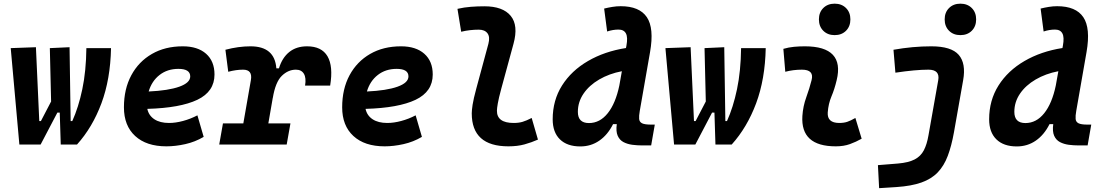

<svg xmlns="http://www.w3.org/2000/svg" viewBox="-20 -776 5899 1031"><path d="M306.2 0 300.8 -171.4H288.1L198.2 0H84L37.6 -517.6L172.9 -522.5L190.9 -126H199.7L254.4 -231L247.6 -517.6L353.5 -522.5L359.4 -126H368.2Q401.4 -199.2 421.9 -296.6Q442.4 -394 443.8 -517.6H576.2Q572.8 -350.6 524.7 -221.4Q476.6 -92.3 393.6 0Z M887.7 -115.7Q922.9 -115.7 962.9 -126.5Q1002.9 -137.2 1040 -156.7L1073.7 -41Q1027.3 -13.7 974.6 -2Q921.9 9.8 873.5 9.8Q766.1 9.8 705.8 -45.7Q645.5 -101.1 645.5 -199.7Q645.5 -298.3 685.1 -371.8Q724.6 -445.3 795.7 -486.3Q866.7 -527.3 961.4 -527.3Q1041.5 -527.3 1086.7 -487.3Q1131.8 -447.3 1131.8 -376Q1131.8 -284.2 1039.8 -240.2Q947.8 -196.3 771 -191.4Q778.8 -155.3 809.1 -135.5Q839.4 -115.7 887.7 -115.7ZM778.3 -284.7Q884.3 -289.6 942.9 -310.5Q1001.5 -331.5 1001.5 -365.7Q1001.5 -406.2 938 -406.2Q878.9 -406.2 836.9 -373.5Q794.9 -340.8 778.3 -284.7Z M1157.2 0 1177.2 -113.3H1286.6L1327.1 -345.2Q1337.4 -401.9 1285.2 -401.9Q1248 -401.9 1205.6 -390.6L1190.4 -508.8Q1260.3 -527.3 1325.2 -527.3Q1455.1 -527.3 1463.9 -409.2H1478Q1495.1 -465.8 1533.2 -496.6Q1571.3 -527.3 1628.9 -527.3Q1707 -527.3 1738.5 -473.9Q1770 -420.4 1752.9 -316.4H1618.2Q1625 -357.9 1611.8 -379.9Q1598.6 -401.9 1568.8 -401.9Q1527.3 -401.9 1493.2 -368.7Q1459 -335.4 1444.8 -249.5V-251L1420.9 -113.3H1539.6L1519.5 0Z M2059.6 -115.7Q2094.7 -115.7 2134.8 -126.5Q2174.8 -137.2 2211.9 -156.7L2245.6 -41Q2199.2 -13.7 2146.5 -2Q2093.8 9.8 2045.4 9.8Q1938 9.8 1877.7 -45.7Q1817.4 -101.1 1817.4 -199.7Q1817.4 -298.3 1856.9 -371.8Q1896.5 -445.3 1967.5 -486.3Q2038.6 -527.3 2133.3 -527.3Q2213.4 -527.3 2258.5 -487.3Q2303.7 -447.3 2303.7 -376Q2303.7 -284.2 2211.7 -240.2Q2119.6 -196.3 1942.9 -191.4Q1950.7 -155.3 1981 -135.5Q2011.2 -115.7 2059.6 -115.7ZM1950.2 -284.7Q2056.2 -289.6 2114.7 -310.5Q2173.3 -331.5 2173.3 -365.7Q2173.3 -406.2 2109.9 -406.2Q2050.8 -406.2 2008.8 -373.5Q1966.8 -340.8 1950.2 -284.7Z M2710 9.8Q2513.2 9.8 2513.2 -167.5Q2513.2 -183.1 2517.8 -213.9Q2522.5 -244.6 2537.6 -300.3L2602.5 -540.5Q2612.3 -577.6 2597.7 -597.2Q2583 -616.7 2550.8 -616.7Q2527.3 -616.7 2503.7 -614Q2480 -611.3 2456.5 -605.5L2436.5 -728.5Q2472.7 -736.8 2508.8 -739.5Q2544.9 -742.2 2581.1 -742.2Q2680.2 -742.2 2722.4 -690.9Q2764.6 -639.6 2737.3 -540.5L2671.9 -300.3Q2657.7 -248 2653.1 -220.7Q2648.4 -193.4 2648.4 -182.1Q2647.5 -115.7 2738.8 -115.7Q2765.6 -115.7 2786.1 -121.8Q2806.6 -127.9 2835 -142.6L2868.7 -26.4Q2834.5 -11.2 2796.6 -0.7Q2758.8 9.8 2710 9.8Z M3096.2 10.3Q3025.4 10.3 2986.6 -27.8Q2947.8 -65.9 2947.8 -135.3Q2947.8 -237.3 2998 -316.9Q3048.3 -396.5 3137.2 -448.2Q3226.1 -500 3341.3 -518.1L3343.8 -530.8Q3352.1 -575.7 3341.1 -596.4Q3330.1 -617.2 3301.3 -617.2Q3271.5 -617.2 3240.2 -606.9L3224.1 -730Q3246.1 -735.4 3268.3 -739Q3290.5 -742.7 3313 -742.7Q3413.6 -742.7 3453.4 -683.8Q3493.2 -625 3470.7 -496.6L3415.5 -180.7Q3410.6 -153.3 3412.1 -137.2Q3413.6 -121.1 3427.7 -114Q3441.9 -106.9 3475.6 -106.9H3496.1L3476.6 4.9H3428.7Q3401.9 4.9 3375.5 1.5Q3349.1 -2 3328.1 -12.9Q3307.1 -23.9 3296.9 -47.1Q3286.6 -70.3 3292 -109.4H3272Q3243.2 -51.8 3198.2 -20.8Q3153.3 10.3 3096.2 10.3ZM3305.7 -316.9 3319.3 -393.6Q3251 -380.4 3197.5 -349.1Q3144 -317.9 3113.5 -273.2Q3083 -228.5 3083 -175.3Q3083 -115.2 3142.6 -115.2Q3201.2 -115.2 3243.4 -168Q3285.6 -220.7 3305.7 -316.9Z M3821.8 0 3816.4 -171.4H3803.7L3713.9 0H3599.6L3553.2 -517.6L3688.5 -522.5L3706.5 -126H3715.3L3770 -231L3763.2 -517.6L3869.1 -522.5L3875 -126H3883.8Q3917 -199.2 3937.5 -296.6Q3958 -394 3959.5 -517.6H4091.8Q4088.4 -350.6 4040.3 -221.4Q3992.2 -92.3 3909.2 0Z M4573.2 -142.6 4606.9 -31.2Q4577.1 -14.2 4543.9 -2.2Q4510.7 9.8 4467.8 9.8Q4278.3 9.8 4288.6 -153.3Q4292 -205.6 4309.6 -253.9Q4327.1 -302.2 4337.9 -345.2Q4353 -401.9 4286.1 -401.9Q4239.7 -401.9 4196.8 -390.6L4186.5 -513.7Q4215.3 -522 4244.1 -524.7Q4272.9 -527.3 4301.8 -527.3Q4517.1 -527.3 4472.7 -345.2Q4461.4 -297.4 4444.8 -258.3Q4428.2 -219.2 4424.8 -172.4Q4420.9 -115.7 4486.8 -115.7Q4511.2 -115.7 4529.5 -121.8Q4547.9 -127.9 4573.2 -142.6ZM4461.9 -587.4Q4424.3 -587.4 4400.9 -610.8Q4377.4 -634.3 4377.4 -671.9Q4377.4 -709.5 4400.9 -732.9Q4424.3 -756.3 4461.9 -756.3Q4499.5 -756.3 4522.9 -732.9Q4546.4 -709.5 4546.4 -671.9Q4546.4 -634.3 4522.9 -610.8Q4499.5 -587.4 4461.9 -587.4Z M4700.7 234.4 4694.3 110.8 4801.8 102.1Q4858.9 97.2 4891.6 80.1Q4924.3 63 4940.9 31Q4957.5 -1 4965.8 -49.8L5018.1 -345.2Q5028.3 -401.9 4965.3 -401.9Q4896.5 -401.9 4788.1 -385.7L4777.8 -508.8Q4880.9 -527.3 4981 -527.3Q5088.4 -527.3 5128.2 -481.4Q5168 -435.5 5151.9 -345.2L5102.5 -65.4Q5089.4 7.8 5069.3 61Q5049.3 114.3 5015.4 149.7Q4981.4 185.1 4927.7 204.1Q4874 223.1 4793.5 228.5ZM5137.2 -587.4Q5099.6 -587.4 5076.2 -610.8Q5052.7 -634.3 5052.7 -671.9Q5052.7 -709.5 5076.2 -732.9Q5099.6 -756.3 5137.2 -756.3Q5174.8 -756.3 5198.2 -732.9Q5221.7 -709.5 5221.7 -671.9Q5221.7 -634.3 5198.2 -610.8Q5174.8 -587.4 5137.2 -587.4Z M5439.9 10.3Q5369.1 10.3 5330.3 -27.8Q5291.5 -65.9 5291.5 -135.3Q5291.5 -237.3 5341.8 -316.9Q5392.1 -396.5 5481 -448.2Q5569.8 -500 5685.1 -518.1L5687.5 -530.8Q5695.8 -575.7 5684.8 -596.4Q5673.8 -617.2 5645 -617.2Q5615.2 -617.2 5584 -606.9L5567.9 -730Q5589.8 -735.4 5612.1 -739Q5634.3 -742.7 5656.7 -742.7Q5757.3 -742.7 5797.1 -683.8Q5836.9 -625 5814.5 -496.6L5759.3 -180.7Q5754.4 -153.3 5755.9 -137.2Q5757.3 -121.1 5771.5 -114Q5785.6 -106.9 5819.3 -106.9H5839.8L5820.3 4.9H5772.5Q5745.6 4.9 5719.2 1.5Q5692.9 -2 5671.9 -12.9Q5650.9 -23.9 5640.6 -47.1Q5630.4 -70.3 5635.7 -109.4H5615.7Q5586.9 -51.8 5542 -20.8Q5497.1 10.3 5439.9 10.3ZM5649.4 -316.9 5663.1 -393.6Q5594.7 -380.4 5541.3 -349.1Q5487.8 -317.9 5457.3 -273.2Q5426.8 -228.5 5426.8 -175.3Q5426.8 -115.2 5486.3 -115.2Q5544.9 -115.2 5587.2 -168Q5629.4 -220.7 5649.4 -316.9Z"/></svg>

Font: Cascadia Code PL
Style: Bold Italic
Weight: 700
Italic angle: -10°
Monospace: yes
Designer: Aaron Bell
Foundry: Saja Typeworks
Version: Version 2404.023; ttfautohint (v1.8.4)